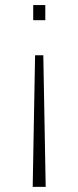

<svg xmlns="http://www.w3.org/2000/svg" viewBox="-20 -537 307 751"><path d="M117.2 -320.8H149.4L158.7 193.8H107.9ZM109.9 -517.1H157.2V-458H109.9Z"/></svg>

Font: Ufes Sans Thin
Style: Regular
Weight: 100
Designer: Ricardo Esteves & Thais Bronze
Foundry: ProDesignUfes - Ricardo Esteves, Thais Bronze (This is a derivative work, based on Roboto family, by Christian Robertson
Version: Version 2.0